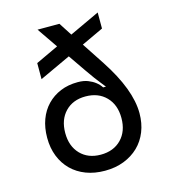

<svg xmlns="http://www.w3.org/2000/svg" viewBox="-111 -824 821 924"><g transform="rotate(-15 300.0 -362.5)"><path d="M70 -215Q70 -265 85 -305.5Q100 -346 128 -375Q156 -404 194.5 -420Q233 -436 281 -436Q311 -436 332 -427.5Q353 -419 367 -408Q383 -396 393 -380H407Q399 -389 388 -404Q378 -416 364 -435Q350 -454 332 -480L272 -567L117 -495V-575L230 -628L160 -730H269L311 -665L461 -735V-655L352 -604L425 -493Q530 -333 530 -215Q530 -165 513.5 -123.5Q497 -82 466.5 -52.5Q436 -23 393.5 -6.5Q351 10 299 10Q247 10 205 -6Q163 -22 133 -51.5Q103 -81 86.5 -122.5Q70 -164 70 -215ZM160 -215Q160 -149 198 -109.5Q236 -70 299 -70Q363 -70 401.5 -109.5Q440 -149 440 -215Q440 -281 401.5 -320.5Q363 -360 299 -360Q236 -360 198 -320.5Q160 -281 160 -215Z"/></g></svg>

Font: JetBrainsMono NF
Style: Regular
Weight: 400
Monospace: yes
Designer: Philipp Nurullin, Konstantin Bulenkov
Foundry: JetBrains
Version: Version 1.0.2; ttfautohint (v1.8.3)